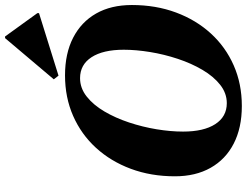

<svg xmlns="http://www.w3.org/2000/svg" viewBox="-132 -860 1007 784"><g transform="rotate(-90 372.0 -467.5)"><path d="M331.8 16Q242.6 16 178.2 -17.1Q113.8 -50.2 79.2 -111.6Q44.6 -173 44.6 -257Q44.6 -355.2 75.2 -437.3Q105.8 -519.4 160.9 -579.6Q216 -639.8 291.3 -672.9Q366.6 -706 456.8 -706Q546 -706 610.4 -672.9Q674.8 -639.8 709.4 -578.9Q744 -518 744 -433Q744 -334.8 713.4 -252.7Q682.8 -170.6 627.7 -110.4Q572.6 -50.2 497.3 -17.1Q422 16 331.8 16ZM343.2 -45.4Q384 -45.4 418.3 -72.5Q452.6 -99.6 479.2 -144.8Q505.8 -190 524.2 -245.5Q542.6 -301 552 -358.5Q561.4 -416 561.4 -466Q561.4 -550.8 530.9 -597.7Q500.4 -644.6 445.4 -644.6Q404.6 -644.6 370.3 -617.5Q336 -590.4 309.4 -545.2Q282.8 -500 264.4 -444.5Q246 -389 236.6 -331.9Q227.2 -274.8 227.2 -224Q227.2 -139.4 257.7 -92.4Q288.2 -45.4 343.2 -45.4ZM455.6 -732.6 440.6 -751.8 608.8 -950.8H615.6L710.8 -819V-812.2Z"/></g></svg>

Font: Platypi Light
Style: Italic
Weight: 300
Italic angle: -13°
Designer: David Sargent
Foundry: Bolt Cutter Type
Version: Version 1.200